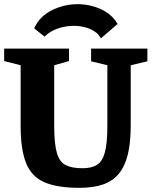

<svg xmlns="http://www.w3.org/2000/svg" viewBox="-29 -881 727 921"><path d="M343 -861Q401 -861 454 -837.5Q507 -814 535 -766L455 -697Q444 -718 423.5 -731Q403 -744 378 -750.5Q353 -757 325 -757Q299 -757 272.5 -751Q246 -745 223.5 -733.5Q201 -722 185 -705L135 -745Q161 -803 220 -832Q279 -861 343 -861ZM352 20Q245 20 183.5 -7Q122 -34 96 -99Q70 -164 70 -278V-568L-9 -588V-648H302V-588L231 -568V-278Q231 -191 244 -147Q257 -103 287 -88.5Q317 -74 367 -74Q410 -74 436 -90Q462 -106 474 -150Q486 -194 486 -278V-568L408 -587V-648H678V-587L598 -568V-278Q598 -198 584.5 -141.5Q571 -85 542 -49Q513 -13 466 3.5Q419 20 352 20Z"/></svg>

Font: Faustina ExtraBold
Style: Regular
Weight: 800
Designer: Alfonso Garcia
Foundry: http://www.omnibus-type.com
Version: Version 1.200